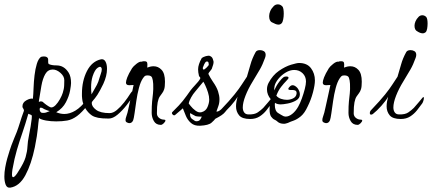

<svg xmlns="http://www.w3.org/2000/svg" viewBox="-77 -557 1982 881"><path d="M327 -77Q299 -41 276.5 -24.5Q254 -8 231.5 -4Q209 0 181 0Q156 0 134 -4Q112 -8 102 -15Q99 5 96.5 33.5Q94 62 83 118Q67 196 39.5 247Q12 298 -30 304Q-45 306 -51 290.5Q-57 275 -57 253Q-57 233 -53 211Q-49 189 -44 171Q-32 130 -24.5 109.5Q-17 89 -11.5 76.5Q-6 64 0 48.5Q6 33 15 4Q18 -6 22.5 -19.5Q27 -33 33 -49Q32 -57 29 -60Q26 -63 26 -69Q26 -87 44.5 -97Q63 -107 74 -104Q76 -124 77 -153Q78 -182 81.5 -211.5Q85 -241 92 -264Q99 -287 111 -296Q119 -298 124 -298Q139 -298 143 -289Q144 -287 144 -281V-272Q144 -265 147 -263Q160 -257 180 -257Q200 -257 213 -249Q227 -241 238 -223.5Q249 -206 249 -176Q249 -166 244.5 -141Q240 -116 225.5 -88Q211 -60 181 -42Q200 -34 218 -34Q243 -34 269 -49.5Q295 -65 323 -102Q328 -108 331 -108Q337 -108 337 -100Q337 -91 327 -77ZM218 -189Q218 -207 200.5 -222.5Q183 -238 165 -238Q143 -238 131 -217.5Q119 -197 113 -163.5Q107 -130 101 -91Q102 -90 102.5 -90Q103 -90 103 -90Q105 -90 106.5 -91Q108 -92 110 -92Q112 -92 116 -91Q120 -90 124 -85Q135 -76 144.5 -70Q154 -64 158 -64Q168 -64 178.5 -75Q189 -86 198 -102Q207 -118 211 -131Q217 -149 217.5 -166.5Q218 -184 218 -189ZM151 -47Q151 -47 139 -51Q127 -55 116 -62Q114 -63 110 -63Q105 -63 105 -55Q105 -51 107 -46.5Q109 -42 113 -40Q125 -37 138 -42Q151 -47 151 -47ZM68 -28Q66 -30 61.5 -31.5Q57 -33 53 -35Q39 14 25.5 53Q12 92 0.5 131Q-11 170 -20 221Q-21 228 -21.5 233.5Q-22 239 -22 243Q-22 256 -17 256Q-12 256 -5 247.5Q2 239 7 230Q33 190 40.5 164Q48 138 49 115.5Q50 93 56 64Q60 44 63.5 23.5Q67 3 68.5 -12Q70 -27 68 -28Z M537 -122Q524 -100 504 -74.5Q484 -49 462.5 -31Q441 -13 422 -13Q391 -13 373.5 -16.5Q356 -20 345 -27Q326 -40 314 -61Q302 -82 300 -104Q299 -110 299 -116Q299 -122 299 -127Q299 -186 322 -231Q345 -276 387 -285Q400 -287 407 -274.5Q414 -262 414 -241Q414 -209 397 -172Q390 -157 382.5 -143.5Q375 -130 370 -122Q357 -103 350.5 -96.5Q344 -90 344 -84Q344 -68 364 -53Q384 -38 426 -38Q442 -38 459 -52Q476 -66 492.5 -87Q509 -108 522 -129Q528 -139 533 -139Q539 -139 539 -130Q539 -126 537 -122ZM387 -248Q383 -254 370.5 -245.5Q358 -237 348 -207Q341 -185 341 -156Q341 -148 341.5 -140Q342 -132 343 -124Q360 -153 367.5 -167.5Q375 -182 379 -198Q381 -206 385.5 -218Q390 -230 390 -239Q390 -245 387 -248Z M680 -182Q680 -159 676.5 -148Q673 -137 667.5 -130Q662 -123 656 -114Q650 -105 646.5 -87.5Q643 -70 643 -37Q643 -24 653 -16Q663 -8 676 -8Q682 -8 682 -4Q682 1 674.5 8.5Q667 16 661 16Q639 16 629 -1.5Q619 -19 619 -39Q619 -72 621 -91.5Q623 -111 625 -128.5Q627 -146 626 -172Q625 -190 621 -200.5Q617 -211 600 -211Q591 -211 587.5 -208Q584 -205 579 -198Q568 -182 560.5 -153.5Q553 -125 548.5 -93.5Q544 -62 540.5 -37.5Q537 -13 534 -5Q531 2 526.5 5Q522 8 517 8Q513 8 509.5 6.5Q506 5 504 4Q499 1 499 -6Q499 -13 502.5 -22.5Q506 -32 508 -40Q510 -48 514.5 -68.5Q519 -89 524 -111.5Q529 -134 532.5 -150.5Q536 -167 536 -167Q531 -167 526 -166.5Q521 -166 516 -166Q501 -166 501 -178Q501 -186 507 -202Q513 -218 529 -244Q534 -252 549 -264Q564 -276 574 -274Q578 -276 581 -276Q584 -276 586 -276Q597 -276 598.5 -268.5Q600 -261 599 -253.5Q598 -246 600 -247Q614 -253 628 -253Q649 -253 664.5 -236.5Q680 -220 680 -182Z M978 -68Q965 -55 955 -42Q945 -29 911 -12Q907 -6 893.5 6Q880 18 841 20Q815 21 799.5 7.5Q784 -6 776 -25Q768 -44 762 -60Q761 -59 753 -52Q745 -45 736.5 -38Q728 -31 726 -29Q725 -28 722 -28Q717 -28 713.5 -33.5Q710 -39 714 -43Q733 -62 743 -72.5Q753 -83 761 -93Q769 -103 780 -118Q797 -144 816.5 -164.5Q836 -185 841 -195Q842 -196 842 -199Q842 -202 839.5 -204Q837 -206 836 -209Q832 -225 832 -239Q832 -261 849 -291Q856 -296 868 -299.5Q880 -303 887 -300Q895 -296 897.5 -291Q900 -286 902 -278Q902 -277 902.5 -276Q903 -275 903 -273Q903 -267 901 -260Q899 -253 896 -245Q896 -241 886.5 -230Q877 -219 880 -216Q886 -203 900 -182Q917 -158 923.5 -138Q930 -118 930 -102Q930 -83 924.5 -69Q919 -55 916 -45Q925 -44 937 -54.5Q949 -65 960.5 -78.5Q972 -92 978 -98Q984 -104 987 -104Q992 -104 987.5 -89Q983 -74 978 -68ZM881 -260Q881 -264 880 -269Q879 -274 874 -275H873Q868 -275 865 -270.5Q862 -266 860 -262Q857 -254 854.5 -248.5Q852 -243 856 -238Q860 -236 870.5 -246.5Q881 -257 881 -260ZM883 -100Q883 -115 877.5 -132.5Q872 -150 865.5 -164Q859 -178 856 -182Q856 -182 844 -167.5Q832 -153 818 -136Q809 -126 800 -110Q791 -94 789 -82Q789 -82 798 -70.5Q807 -59 820.5 -49Q834 -39 847 -42Q867 -47 875 -65.5Q883 -84 883 -100ZM849 -22H840Q836 -22 831 -22.5Q826 -23 821 -24Q816 -26 806 -32Q796 -38 796 -38Q796 -38 795.5 -36Q795 -34 795 -31Q795 -27 796.5 -22Q798 -17 803 -12Q811 -6 817 -2.5Q823 1 833 -2Q840 -4 844.5 -13Q849 -22 849 -22Z M1217 -529Q1222 -525 1223.5 -515Q1225 -505 1225 -494Q1225 -481 1222.5 -468Q1220 -455 1215 -450Q1209 -444 1201 -444Q1194 -444 1187 -447Q1180 -450 1172 -454Q1158 -460 1158 -483Q1158 -494 1163 -506Q1168 -518 1179 -529Q1187 -537 1198 -537Q1209 -537 1217 -529ZM1171 -109Q1177 -115 1177 -107Q1177 -102 1174.5 -94Q1172 -86 1169 -82Q1159 -68 1145.5 -51Q1132 -34 1114 -22.5Q1096 -11 1071 -11Q1034 -11 1020 -28Q1006 -45 1006 -69Q1006 -80 1008 -91Q1010 -102 1013 -113Q1003 -95 982 -71.5Q961 -48 943 -34Q939 -31 935 -31Q929 -31 929 -38Q929 -46 935 -52Q977 -96 999 -123.5Q1021 -151 1033 -170Q1045 -189 1056 -205Q1065 -234 1072.5 -261.5Q1080 -289 1096 -318Q1101 -327 1116 -327Q1126 -327 1134 -322Q1142 -317 1142 -305Q1142 -299 1139 -291Q1128 -260 1115.5 -238.5Q1103 -217 1083 -184Q1062 -150 1049.5 -118Q1037 -86 1037 -64Q1037 -50 1043.5 -41Q1050 -32 1063 -32Q1091 -31 1106 -41.5Q1121 -52 1131 -62Q1144 -76 1153.5 -88Q1163 -100 1171 -109Z M1368 -188Q1368 -167 1359 -133Q1350 -99 1335 -69Q1321 -38 1303.5 -23.5Q1286 -9 1270 -3.5Q1254 2 1244 7Q1240 8 1235.5 9.5Q1231 11 1226 11Q1206 11 1195 0Q1191 -4 1182.5 -8Q1174 -12 1167 -22Q1160 -32 1160 -55Q1160 -79 1166 -101Q1148 -122 1148 -147Q1148 -162 1155 -176Q1174 -212 1203 -232Q1232 -252 1258.5 -260Q1285 -268 1295 -268Q1332 -268 1350 -244Q1368 -220 1368 -188ZM1327 -183Q1327 -206 1311.5 -221Q1296 -236 1273 -236Q1254 -236 1234.5 -224.5Q1215 -213 1201 -196Q1187 -179 1183 -163Q1182 -157 1181.5 -152Q1181 -147 1181 -142Q1192 -166 1204.5 -182Q1217 -198 1223 -202Q1228 -206 1236 -206Q1247 -206 1247 -200Q1247 -196 1236.5 -185.5Q1226 -175 1213 -158.5Q1200 -142 1191 -118Q1199 -108 1212.5 -103.5Q1226 -99 1239 -99Q1253 -99 1265.5 -104.5Q1278 -110 1282 -120Q1283 -123 1283.5 -125.5Q1284 -128 1284 -130Q1284 -140 1275.5 -142.5Q1267 -145 1259 -144H1257Q1246 -144 1246 -149Q1246 -152 1248.5 -155Q1251 -158 1253 -160Q1259 -166 1266 -166Q1276 -166 1288 -153Q1299 -138 1299 -124Q1299 -106 1281.5 -96Q1264 -86 1243 -82Q1222 -78 1211 -78Q1195 -78 1185 -85Q1184 -83 1184 -76Q1184 -48 1199 -38.5Q1214 -29 1224 -24Q1230 -22 1234 -22Q1248 -22 1263.5 -34Q1279 -46 1291 -67Q1300 -83 1308 -105Q1316 -127 1321.5 -148.5Q1327 -170 1327 -183Z M1583 -182Q1583 -159 1579.5 -148Q1576 -137 1570.5 -130Q1565 -123 1559 -114Q1553 -105 1549.5 -87.5Q1546 -70 1546 -37Q1546 -24 1556 -16Q1566 -8 1579 -8Q1585 -8 1585 -4Q1585 1 1577.5 8.5Q1570 16 1564 16Q1542 16 1532 -1.5Q1522 -19 1522 -39Q1522 -72 1524 -91.5Q1526 -111 1528 -128.5Q1530 -146 1529 -172Q1528 -190 1524 -200.5Q1520 -211 1503 -211Q1494 -211 1490.5 -208Q1487 -205 1482 -198Q1471 -182 1463.5 -153.5Q1456 -125 1451.5 -93.5Q1447 -62 1443.5 -37.5Q1440 -13 1437 -5Q1434 2 1429.5 5Q1425 8 1420 8Q1416 8 1412.5 6.5Q1409 5 1407 4Q1402 1 1402 -6Q1402 -13 1405.5 -22.5Q1409 -32 1411 -40Q1413 -48 1417.5 -68.5Q1422 -89 1427 -111.5Q1432 -134 1435.5 -150.5Q1439 -167 1439 -167Q1434 -167 1429 -166.5Q1424 -166 1419 -166Q1404 -166 1404 -178Q1404 -186 1410 -202Q1416 -218 1432 -244Q1437 -252 1452 -264Q1467 -276 1477 -274Q1481 -276 1484 -276Q1487 -276 1489 -276Q1500 -276 1501.5 -268.5Q1503 -261 1502 -253.5Q1501 -246 1503 -247Q1517 -253 1531 -253Q1552 -253 1567.5 -236.5Q1583 -220 1583 -182Z M1864 -404Q1857 -404 1850.5 -406.5Q1844 -409 1838 -413Q1825 -419 1825 -439Q1825 -448 1829.5 -459Q1834 -470 1844 -480Q1851 -487 1861 -487Q1870 -487 1878 -480Q1882 -476 1883.5 -467.5Q1885 -459 1885 -449Q1885 -437 1883 -425.5Q1881 -414 1876 -409Q1869 -404 1864 -404ZM1762 -11Q1725 -11 1711 -28Q1697 -45 1697 -69Q1697 -80 1699 -91Q1701 -102 1704 -113Q1694 -95 1673 -71.5Q1652 -48 1634 -34Q1630 -31 1626 -31Q1620 -31 1620 -38Q1620 -46 1626 -52Q1668 -96 1690 -123.5Q1712 -151 1724 -170Q1736 -189 1747 -205Q1756 -234 1763.5 -261.5Q1771 -289 1787 -318Q1792 -327 1807 -327Q1817 -327 1825 -322Q1833 -317 1833 -305Q1833 -299 1830 -291Q1819 -260 1806.5 -238.5Q1794 -217 1774 -184Q1753 -150 1740.5 -118Q1728 -86 1728 -64Q1728 -50 1734.5 -41Q1741 -32 1754 -32Q1782 -31 1797 -41.5Q1812 -52 1822 -62Q1835 -76 1844.5 -88Q1854 -100 1862 -109Q1868 -115 1868 -107Q1868 -102 1865.5 -94Q1863 -86 1860 -82Q1850 -68 1836.5 -51Q1823 -34 1805 -22.5Q1787 -11 1762 -11Z"/></svg>

Font: Ingrid Darling
Style: Regular
Weight: 400
Designer: Robert E. Leuschke
Foundry: Robert E. Leuschke
Version: Version 1.010; ttfautohint (v1.8.3)